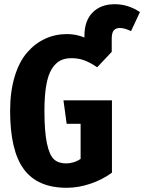

<svg xmlns="http://www.w3.org/2000/svg" viewBox="-20 -871 681 907"><path d="M522 -851.1Q585 -851.1 641.1 -814L599.1 -724.1Q567.4 -738.8 546.9 -738.8Q526.4 -738.8 517.1 -727.1Q507.8 -715.3 507.8 -688V-626L439 -553.2Q406.2 -575.7 378.4 -585.9Q350.6 -596.2 317.9 -596.2Q286.6 -596.2 264.2 -584.5Q241.7 -572.8 224.4 -544.9Q207 -517.1 198.5 -468Q189.9 -418.9 189.9 -347.2Q189.9 -249 201.7 -193.8Q213.4 -138.7 234.4 -118.9Q255.4 -99.1 292 -99.1Q329.1 -99.1 360.8 -120.1V-286.1H294.9L279.8 -397H508.8V-55.2Q463.4 -22 406.7 -2.9Q350.1 16.1 294.9 16.1Q157.2 16.1 92.5 -71.8Q27.8 -159.7 27.8 -347.2Q27.8 -438.5 49.3 -509.3Q70.8 -580.1 108.2 -623Q145.5 -666 193.4 -688Q241.2 -710 296.9 -710Q339.4 -710 378.9 -693.8V-702.1Q378.9 -772.9 417.5 -812Q456.1 -851.1 522 -851.1Z"/></svg>

Font: Fira Sans Compressed
Style: Bold
Weight: 700
Width: 1
Designer: Carrois Corporate & Edenspiekermann AG
Foundry: Carrois Corporate GbR & Edenspiekermann AG
Version: Version 4.203;PS 004.203;hotconv 1.0.88;makeotf.lib2.5.64775